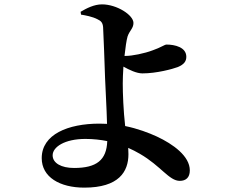

<svg xmlns="http://www.w3.org/2000/svg" viewBox="-20 -808 1040 879"><path d="M351 -741C370 -738 403 -732 426 -720C443 -712 450 -704 452 -684C454 -657 459 -506 461 -451C463 -394 468 -320 470 -241L435 -242C292 -242 171 -193 171 -84C171 3 254 51 366 51C524 51 568 -22 568 -102L567 -131C585 -123 603 -114 620 -104C717 -48 754 20 803 20C831 20 849 5 849 -28C849 -93 773 -148 698 -183C661 -200 611 -219 553 -231C545 -301 542 -380 542 -426C542 -445 543 -473 545 -503C572 -488 605 -472 632 -472C697 -472 770 -492 794 -501C823 -513 833 -528 833 -548C833 -592 780 -604 742 -604C734 -604 715 -590 680 -578C641 -563 584 -552 556 -552H550C554 -589 559 -624 564 -641C573 -668 591 -678 591 -703C591 -739 515 -788 447 -788C411 -788 376 -770 349 -754ZM471 -162C468 -75 422 -39 319 -39C261 -39 221 -61 221 -97C221 -135 276 -172 371 -172C407 -172 441 -168 471 -162Z"/></svg>

Font: Noto Serif JP
Style: Bold
Weight: 700
Designer: Ryoko NISHIZUKA 西塚涼子 (kana & ideographs); Frank Grießhammer (Latin, Greek & Cyrillic); Wenlong ZHANG 张文龙 (bopomofo); San
Foundry: Adobe
Version: Version 2.001;hotconv 1.1.0;makeotfexe 2.6.0